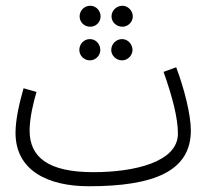

<svg xmlns="http://www.w3.org/2000/svg" viewBox="-20 -627 747 668"><path d="M294 -534C314 -534 330 -550 330 -570C330 -590 314 -607 294 -607C273 -607 257 -590 257 -570C257 -550 273 -534 294 -534ZM406 -534C425 -534 442 -550 442 -570C442 -590 425 -607 406 -607C385 -607 368 -590 368 -570C368 -550 385 -534 406 -534ZM293 -417C313 -417 329 -434 329 -453C329 -474 313 -491 293 -491C272 -491 256 -474 256 -453C256 -434 272 -417 293 -417ZM405 -417C424 -417 441 -434 441 -453C441 -474 424 -491 405 -491C384 -491 367 -474 367 -453C367 -434 384 -417 405 -417ZM289 21C517 21 644 -32 644 -173C644 -229 620 -322 593 -393L549 -377C580 -290 599 -216 599 -162C599 -63 447 -28 305 -28C149 -28 83 -79 83 -173C83 -217 97 -274 107 -307L62 -320C49 -274 34 -214 34 -165C34 -32 149 21 289 21Z"/></svg>

Font: Noto Sans Arabic ExtCond Light
Style: Regular
Weight: 300
Width: 2
Designer: Monotype Design Team, Nadine Chahine, Nizar Qandah and Khaled Hosny
Foundry: Monotype Imaging Inc.
Version: Version 2.012